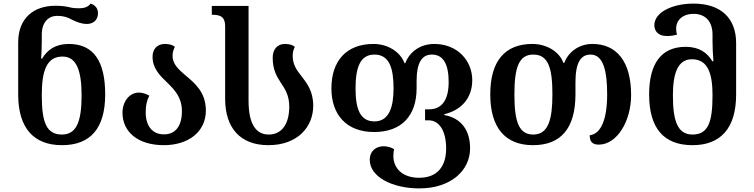

<svg xmlns="http://www.w3.org/2000/svg" viewBox="-20 -793 4189 1066"><path d="M324 13C483 13 564 -81 564 -269C564 -454 499 -549 362 -549C287 -549 242 -515 214 -468H208C211 -500 212 -545 212 -572V-601C212 -671 250 -705 298 -705C332 -705 356 -697 379 -684C403 -672 431 -660 463 -660C491 -660 524 -676 524 -720C524 -746 509 -765 483 -773C468 -752 443 -747 418 -747C399 -747 383 -748 365 -753C344 -758 320 -761 287 -761C169 -761 81 -694 81 -558V-268C81 -79 170 13 324 13ZM324 -46C237 -46 212 -115 212 -264C212 -396 237 -479 327 -479C403 -479 433 -405 433 -263C433 -115 403 -46 324 -46Z M890 13C1024 13 1123 -60 1123 -179C1123 -283 1060 -332 1007 -377C970 -409 938 -438 938 -483C938 -502 943 -518 951 -533C939 -543 921 -549 896 -549C854 -549 827 -522 827 -478C827 -412 869 -372 911 -332C950 -293 990 -252 990 -176C990 -95 956 -47 890 -47C826 -47 789 -94 789 -169C789 -206 794 -232 809 -262C791 -272 770 -279 751 -279C698 -279 660 -228 660 -167C660 -64 742 13 890 13Z M1470 13C1631 13 1719 -87 1719 -206C1719 -289 1683 -332 1651 -374C1626 -405 1605 -436 1605 -483C1605 -502 1609 -518 1617 -533C1605 -543 1588 -549 1562 -549C1520 -549 1494 -519 1494 -473C1494 -406 1516 -369 1539 -334C1563 -298 1586 -263 1586 -201C1586 -107 1546 -46 1472 -46C1402 -46 1360 -103 1360 -234V-760H1156V-711H1161C1214 -711 1230 -691 1230 -646V-244C1230 -85 1312 13 1470 13Z M2308 253C2482 253 2590 155 2590 30C2590 -70 2540 -138 2447 -154V-159C2540 -181 2602 -247 2602 -348C2602 -456 2520 -549 2391 -549C2313 -549 2254 -505 2230 -442H2226C2203 -505 2133 -549 2054 -549C1902 -549 1820 -454 1820 -302C1820 -157 1903 -60 2057 -60C2212 -60 2293 -153 2293 -303V-342C2293 -445 2322 -490 2378 -490C2442 -490 2471 -435 2471 -338C2471 -243 2437 -186 2362 -186H2340V-125H2360C2420 -125 2457 -64 2457 31C2457 129 2410 194 2307 194C2212 194 2164 139 2164 73C2164 60 2165 48 2168 35C2151 25 2130 19 2110 19C2070 19 2033 43 2033 95C2033 187 2155 253 2308 253ZM2059 -119C1980 -119 1954 -187 1954 -302C1954 -419 1980 -490 2059 -490C2143 -490 2165 -412 2165 -302C2165 -204 2143 -119 2059 -119Z M2939 13C3094 13 3175 -80 3175 -270V-336C3175 -445 3204 -490 3259 -490C3329 -490 3351 -401 3351 -269C3351 -131 3317 -49 3254 -42C3254 -9 3267 10 3304 10C3407 10 3484 -122 3484 -265C3484 -454 3402 -549 3269 -549C3196 -549 3136 -506 3113 -444H3108C3086 -506 3015 -549 2936 -549C2784 -549 2702 -455 2702 -269C2702 -84 2785 13 2939 13ZM2941 -46C2862 -46 2836 -114 2836 -269C2836 -421 2862 -490 2941 -490C3025 -490 3047 -414 3047 -269C3047 -131 3025 -46 2941 -46Z M3825 13C3979 13 4067 -79 4067 -268V-554C4067 -694 3980 -773 3831 -773C3711 -773 3613 -724 3613 -653C3613 -622 3633 -593 3682 -593C3699 -593 3720 -595 3739 -601C3735 -612 3734 -624 3734 -634C3734 -681 3770 -716 3831 -716C3899 -716 3936 -671 3936 -601V-564C3936 -534 3938 -485 3941 -453H3935C3907 -500 3862 -533 3787 -533C3650 -533 3584 -438 3584 -269C3584 -81 3665 13 3825 13ZM3825 -46C3745 -46 3716 -115 3716 -263C3716 -390 3745 -464 3822 -464C3912 -464 3936 -381 3936 -264C3936 -115 3912 -46 3825 -46Z"/></svg>

Font: Noto Serif Georgian SemiBold
Style: Regular
Weight: 600
Designer: Monotype Design Team, Akaki Razmadze
Foundry: Google LLC
Version: Version 2.003